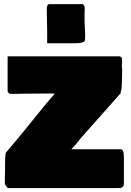

<svg xmlns="http://www.w3.org/2000/svg" viewBox="-20 -948 646 948"><path d="M3.9 -41V-71.3Q3.9 -75.2 4.4 -85.4Q4.9 -95.7 4.9 -101.6V-127Q4.9 -190.4 9.8 -195.3Q76.2 -272 209 -437.5L250.5 -485.8Q237.3 -486.8 179.2 -486.1Q121.1 -485.4 105.5 -485.4H92.8Q87.4 -485.4 76.7 -484.9Q65.9 -484.4 60.5 -484.4H29.3Q17.6 -490.2 17.6 -501V-669.9H558.6Q567.4 -669.9 570.3 -669.7Q573.2 -669.4 577.1 -666.7Q581.1 -664.1 582 -658.2Q583 -652.3 583 -641.6Q583 -635.7 582 -627.4Q581.1 -619.1 581.1 -617.2L583 -611.3Q583 -593.3 582.8 -576.2Q582.5 -559.1 582 -547.4Q581.5 -535.6 581.1 -526.9Q580.6 -518.1 580.3 -513.2Q580.1 -508.3 580.1 -507.8Q576.2 -497.6 576.2 -496.1V-488.3Q540 -446.8 471.9 -370.6Q403.8 -294.4 377 -263.7L355.5 -236.3L332 -210.9H576.2Q591.8 -210.9 591.8 -171.9V-44.9Q591.8 -30.3 585.4 -24.9Q579.1 -19.5 564.5 -19.5H18.6Q15.6 -22.5 10 -30Q4.4 -37.6 3.9 -41ZM212.9 -755.9Q213.4 -783.7 212.2 -833Q210.9 -882.3 210.9 -902.3Q210.9 -927.7 224.6 -927.7H387.7Q398.4 -924.3 398.4 -903.3Q398.4 -901.4 397.9 -895Q397.5 -888.7 397.5 -884.8V-842.8Q397.5 -832.5 398.9 -812Q400.4 -791.5 400.4 -781.2V-765.6Q399.4 -760.7 399.4 -749Q396 -734.4 350.6 -734.4H212.9Z"/></svg>

Font: Bowlby One SC
Style: Regular
Weight: 400
Width: 1
Version: Version 1.2